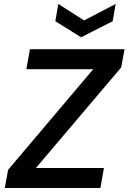

<svg xmlns="http://www.w3.org/2000/svg" viewBox="-20 -948 648 968"><path d="M4 0 21 -92 450 -599H113L131 -700H608L591 -608L161 -101H504L486 0ZM563 -928 548 -841 389 -760 259 -841 274 -928 404 -845Z"/></svg>

Font: DM Sans 10pt SemiBold
Style: Italic
Weight: 600
Italic angle: -10°
Version: Version 4.004;gftools[0.9.30]